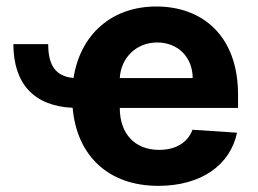

<svg xmlns="http://www.w3.org/2000/svg" viewBox="-20 -573 810 603"><path d="M208.1 -234.4C221.6 -82.4 321.4 10.7 477.3 10.7C612.2 10.7 703.1 -55 724.4 -156.2L584.5 -165.5C569.2 -123.9 530.2 -102.3 479.8 -102.3C404.1 -102.3 356.2 -152.3 356.2 -233.7V-234H727.6V-275.6C727.6 -460.9 615.4 -552.6 471.2 -552.6C329.9 -552.6 232.2 -464.1 210.9 -328.1C152.7 -333.1 131.4 -370.4 131.4 -434.3H22C22.4 -310.7 85.6 -240.1 208.1 -234.4ZM356.2 -327.8C359.4 -389.9 406.6 -439.6 473.7 -439.6C539.4 -439.6 584.9 -392.8 585.2 -327.8Z"/></svg>

Font: Inter-Hewn
Style: Bold
Weight: 700
Designer: Rasmus Andersson
Foundry: rsms
Version: Version 3.012;git-f93a4a705